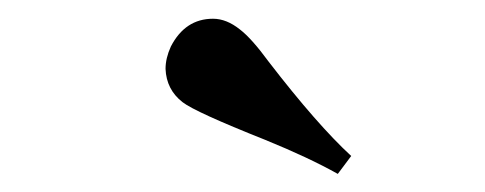

<svg xmlns="http://www.w3.org/2000/svg" viewBox="-20 -660 528 209"><path d="M362.3 -490.2Q325.2 -524.4 272.5 -592.8Q253.9 -618.2 241.2 -627.9Q226.6 -639.6 211.9 -639.6Q181.6 -639.6 166 -609.4Q160.2 -596.7 160.2 -585Q161.1 -562.5 178.7 -548.8Q192.4 -538.1 268.6 -507.8Q316.4 -488.3 347.7 -470.7Z"/></svg>

Font: Abhaya Libre
Style: Bold
Weight: 700
Designer: Pushpananda Ekanayake, Sol Matas, Pathum Egodawatta
Foundry: Mooniak
Version: Version 1.050 ; ttfautohint (v1.6)